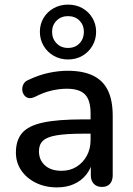

<svg xmlns="http://www.w3.org/2000/svg" viewBox="-20 -804 577 833"><path d="M227 9Q176 9 135.5 -11Q95 -31 72 -65Q49 -99 49 -142Q49 -196 76.5 -227.5Q104 -259 167.5 -272.5Q231 -286 339 -286H386V-224H340Q268 -224 226 -217Q184 -210 166.5 -193.5Q149 -177 149 -148Q149 -110 175 -86.5Q201 -63 247 -63Q284 -63 312 -80.5Q340 -98 356.5 -128Q373 -158 373 -197V-312Q373 -369 349 -394Q325 -419 270 -419Q238 -419 203.5 -411Q169 -403 132 -384Q115 -376 103 -379Q91 -382 84 -392.5Q77 -403 76.5 -415.5Q76 -428 82.5 -440Q89 -452 105 -458Q149 -479 192 -488Q235 -497 273 -497Q340 -497 383.5 -476Q427 -455 448 -412Q469 -369 469 -301V-44Q469 -20 457 -6.5Q445 7 422 7Q400 7 387 -6.5Q374 -20 374 -44V-109H383Q375 -72 353.5 -45.5Q332 -19 300 -5Q268 9 227 9ZM275 -546Q241 -546 213 -562Q185 -578 169 -605.5Q153 -633 153 -666Q153 -699 169 -726Q185 -753 213 -768.5Q241 -784 275 -784Q310 -784 337.5 -768.5Q365 -753 381 -726Q397 -699 397 -666Q397 -633 381 -605.5Q365 -578 337.5 -562Q310 -546 275 -546ZM275 -596Q306 -596 325 -616Q344 -636 344 -666Q344 -695 325 -714.5Q306 -734 275 -734Q245 -734 225.5 -714.5Q206 -695 206 -666Q206 -636 225.5 -616Q245 -596 275 -596Z"/></svg>

Font: Nunito ExtraLight SemiBold
Style: Regular
Weight: 600
Version: Version 3.602